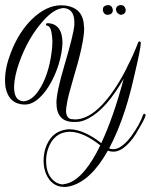

<svg xmlns="http://www.w3.org/2000/svg" viewBox="-20 -587 598 762"><path d="M440 -548Q440 -563 454 -566Q457 -567 459 -567Q474 -567 478 -552Q479 -549 479 -548Q479 -532 464 -529Q461 -528 459 -528Q443 -533 440 -548ZM388 -548Q388 -563 403 -566Q406 -567 408 -567Q423 -567 427 -552Q427 -549 428 -548Q428 -532 413 -529Q410 -528 408 -528Q393 -528 389 -543Q389 -546 388 -548ZM378 -10Q310 -64 257 -64Q255 -64 254 -64Q192 -61 170 6Q163 28 163 51Q163 111 201 136Q214 144 230 145L232 144Q275 140 318 88Q349 50 378 -10ZM162 -490Q164 -494 167 -495Q168 -495 169 -495Q227 -493 228 -418Q227 -379 213 -332Q192 -266 157 -221Q118 -172 79 -172Q77 -172 75 -172Q15 -175 2 -240Q0 -254 0 -269Q0 -319 23 -378Q54 -459 107 -511Q163 -565 221 -566Q231 -566 240 -565Q304 -556 312 -497Q313 -490 313 -484Q314 -479 314 -474Q314 -417 270 -272Q250 -205 246 -178Q242 -157 242 -145Q244 -116 265 -114Q266 -114 269 -114Q274 -113 277 -113Q368 -113 465 -283Q473 -298 481 -313Q484 -321 485 -322Q509 -368 529 -420Q531 -422 534 -423Q537 -422 539 -418Q539 -396 513 -287Q497 -215 477 -152Q448 -63 413 2Q422 5 429 5Q440 5 451 0Q475 -12 500 -45Q536 -95 548 -132Q550 -135 553 -136Q556 -134 558 -131Q558 -121 530 -74Q519 -54 508 -39Q481 -3 455 9Q442 15 430 15Q418 15 408 11Q340 132 258 152Q246 155 236 155Q184 155 162 101Q153 78 153 51Q153 26 160 3Q180 -59 233 -71Q236 -72 238 -72Q248 -74 256 -74Q313 -73 382 -19Q431 -124 471 -275Q403 -155 331 -117Q305 -103 282 -103Q279 -103 277 -103Q273 -103 270 -103Q204 -105 204 -179Q204 -221 236 -329Q271 -447 275 -486Q275 -494 275 -501Q274 -551 234 -555Q234 -555 233 -555Q196 -554 152 -505Q91 -437 56 -338Q38 -287 36 -247Q36 -242 36 -238Q37 -190 68 -186Q71 -185 73 -185Q106 -187 133 -227Q173 -286 185 -381Q188 -403 188 -423Q188 -432 187 -440Q183 -484 167 -485Q163 -486 162 -490Z"/></svg>

Font: Maria
Style: Christmas
Weight: 400
Designer: Muhammad Yoni
Version: Version 001.000